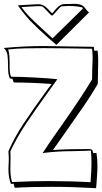

<svg xmlns="http://www.w3.org/2000/svg" viewBox="-29 -948 532 1001"><path d="M221 -752Q165 -802 133 -835Q101 -868 64 -920Q157 -926 171 -926Q189 -926 204 -915.5Q219 -905 243 -878Q246 -881 249 -885Q252 -889 257 -895Q274 -915 285.5 -921Q297 -927 312 -927L356 -928Q381 -928 395 -922Q409 -916 421 -897L435 -883L265 -714Q243 -734 221 -752ZM403 -906Q403 -910 380 -913.5Q357 -917 329 -917Q319 -917 293 -915Q287 -915 265 -889Q262 -886 254.5 -877Q247 -868 242 -866Q237 -868 218 -889Q197 -912 190 -915Q182 -916 172 -916Q158 -916 145 -915L83 -911Q106 -879 132 -853.5Q158 -828 206 -784L245 -748L401 -901ZM482 -574V-573Q483 -592 483 -629Q483 -661 480 -684H462L460 -704Q412 -704 324 -706Q240 -708 200 -708Q100 -708 -9 -698Q7 -682 10 -660.5Q13 -639 13 -596Q13 -556 23 -538H35Q37 -534 39 -528Q41 -522 43 -518Q81 -518 137 -516Q193 -514 240 -510L218 -481Q141 -375 94 -304Q47 -233 15 -160Q17 -136 17 -123Q17 -104 16 -94L15 -65Q15 -22 28 11Q31 10 42 10Q44 21 48 31Q128 26 244 26Q348 26 472 33L474 10Q475 -3 477 -32.5Q479 -62 479 -82Q479 -120 474 -150H457Q455 -163 450 -167Q445 -171 437 -171Q381 -171 337 -170Q293 -169 247 -166L310 -255Q374 -346 411 -400Q448 -454 480 -509L481 -515Q481 -554 482 -574ZM297 -301Q234 -213 194 -151L193 -150Q240 -156 278 -158Q316 -160 352 -160Q367 -161 389.5 -161Q412 -161 445 -163V-160Q448 -132 448 -101Q448 -52 443 0V2Q338 -4 224 -4Q141 -4 34 1Q25 -26 25 -67L26 -126Q26 -148 25 -159Q57 -228 104 -299Q151 -370 222 -468L270 -535Q228 -540 150 -544Q72 -548 29 -548Q21 -562 21 -604V-626Q21 -665 15 -685V-686L13 -690Q53 -695 102 -696Q151 -697 198 -697L322 -696Q406 -694 451 -694Q454 -670 454 -645Q454 -626 452 -588L451 -535V-534Q402 -451 297 -301Z"/></svg>

Font: Londrina Shadow
Style: Regular
Weight: 400
Designer: Marcelo Magalhaes
Foundry: Marcelo Magalhães
Version: Version 1.002